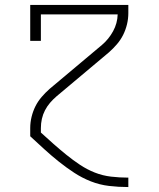

<svg xmlns="http://www.w3.org/2000/svg" viewBox="-20 -550 640 775"><path d="M497 205Q458 205 420 200.5Q382 196 346.5 182Q311 168 279 147Q247 126 217 102Q187 78 158.5 52Q130 26 102 0V-33Q102 -56 107.5 -78.5Q113 -101 123 -121Q133 -141 148 -158.5Q163 -176 180 -191L392 -369Q419 -392 436.5 -424Q454 -456 455 -492H145V-385H102V-530H498V-497Q498 -474 492.5 -451.5Q487 -429 477 -409Q467 -389 452 -371.5Q437 -354 420 -339L208 -161Q194 -149 182 -135Q170 -121 161.5 -104.5Q153 -88 149 -70Q145 -52 145 -33V-15Q170 8 195.5 30.5Q221 53 247.5 74.5Q274 96 302.5 115Q331 134 362.5 146.5Q394 159 428.5 163Q463 167 497 167H498V205Z"/></svg>

Font: Iosevka Curly Slab XLtEx
Style: Regular
Weight: 200
Width: 7
Monospace: yes
Designer: Belleve Invis
Foundry: Belleve Invis
Version: Version 11.1.0; ttfautohint (v1.8.3)